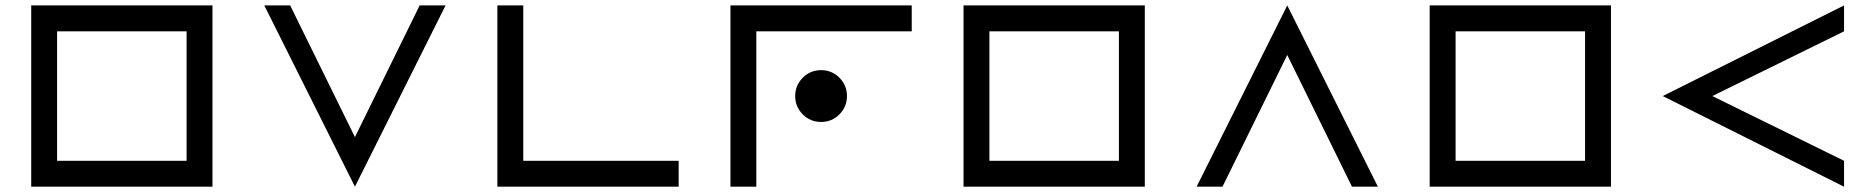

<svg xmlns="http://www.w3.org/2000/svg" viewBox="-20 -704 7071 724"><path d="M195.3 -585.9V-97.7H683.6V-585.9ZM97.7 -683.6H781.2V0H97.7Z M976.6 -683.6H1074.2L1318.4 -187L1562.5 -683.6H1660.2L1318.4 0Z M1855.5 -683.6H1953.1V-97.7H2539.1V0H1855.5Z M3418 -683.6V-585.9H2832V0H2734.4V-683.6ZM3076.2 -244.1Q3035.6 -244.1 3007.1 -272.7Q2978.5 -301.3 2978.5 -341.8Q2978.5 -382.3 3007.1 -410.9Q3035.6 -439.5 3076.2 -439.5Q3116.7 -439.5 3145.3 -410.9Q3173.8 -382.3 3173.8 -341.8Q3173.8 -301.3 3145.3 -272.7Q3116.7 -244.1 3076.2 -244.1Z M3710.9 -585.9V-97.7H4199.2V-585.9ZM3613.3 -683.6H4296.9V0H3613.3Z M4834 -683.6 5175.8 0H5078.1L4834 -496.6L4589.8 0H4492.2Z M5468.8 -585.9V-97.7H5957V-585.9ZM5371.1 -683.6H6054.7V0H5371.1Z M6933.6 -683.6V-585.9L6437 -341.8L6933.6 -97.7V0L6250 -341.8Z"/></svg>

Font: BabelStone Pigpen
Style: Regular
Weight: 400
Designer: Andrew West
Foundry: BabelStone
Version: Version 1.02 November 6, 2013